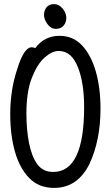

<svg xmlns="http://www.w3.org/2000/svg" viewBox="-20 -894 540 938"><path d="M286 -852Q304 -830 304 -807Q304 -784 290.5 -768.5Q277 -753 253 -753Q229 -753 212 -776Q195 -799 195 -821Q195 -843 207.5 -858.5Q220 -874 244 -874Q268 -874 286 -852ZM244 24Q170 24 123 -24Q76 -72 53 -153Q30 -234 30 -337Q30 -454 64 -556Q82 -614 99.5 -638.5Q117 -663 134 -663Q145 -663 152 -659Q197 -719 271 -719Q337 -719 381 -672Q425 -625 448 -545Q471 -465 471 -363Q471 -209 417 -93Q417 -93 417 -93Q359 24 244 24ZM240 -54Q391 -54 391 -371Q391 -486 362 -562Q331 -645 267 -645Q234 -645 198 -613Q162 -581 135.5 -513.5Q109 -446 109 -339Q109 -260 122 -194.5Q135 -129 162.5 -91.5Q190 -54 240 -54Z"/></svg>

Font: Moon Stars Kai HW
Style: Bold
Weight: 700
Designer: GuiWonder
Version: Version 1.101